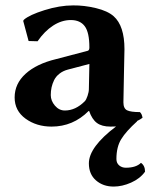

<svg xmlns="http://www.w3.org/2000/svg" viewBox="-20 -459 557 711"><path d="M517.1 176.8C517.1 161.8 512 150.9 502 144C489.9 156.1 471.2 162.1 445.8 162.1C436.4 162.1 428.2 159.3 421.4 153.6C414.6 147.9 411.1 140 411.1 129.9C411.1 99.9 417.1 75.4 429 56.2C440.8 36.9 460.4 15 487.8 -9.8L487.3 -10.7C496.1 -15 502.9 -19 507.8 -22.9C506.2 -33 502.9 -40 498 -43.9C475.6 -43.9 459.8 -46.1 450.7 -50.5C441.6 -54.9 437 -64.8 437 -80.1C437 -91.1 437.7 -126.1 439 -185.1C440.3 -244 440.9 -274.6 440.9 -276.9C440.9 -334.5 427.6 -375.2 400.9 -398.9C386.2 -411.9 364.3 -422 335.2 -429C306.1 -436 278 -439.3 251 -439C217.4 -439 182 -433.1 144.8 -421.4C107.5 -409.7 82.2 -397.9 68.8 -386.2L65.9 -381.8L85.9 -307.1L119.1 -306.2C136.4 -331.2 155.6 -350.6 176.8 -364.3C197.9 -377.9 219.7 -384.8 242.2 -384.8C265.3 -384.8 282.6 -377.1 293.9 -361.8C305.3 -346.5 311 -320.3 311 -283.2C311 -276.4 309.1 -272.3 305.2 -271L188 -240.2C139.5 -228.5 101.7 -210.4 74.7 -185.8C47.7 -161.2 34.2 -132 34.2 -98.1C34.2 -65.3 47.7 -39.1 74.7 -19.5C101.7 0 133.8 9.8 170.9 9.8C224 9.8 269.7 -9.4 308.1 -47.9H310.1C317.2 -27.3 326.8 -12.6 338.9 -3.7C350.9 5.3 367.7 9.8 389.2 9.8C397.9 9.8 404.8 9.6 409.7 9.3C342.6 60.1 309.1 105.6 309.1 146C309.1 172.7 317.9 193.7 335.4 209C353 224.3 374.8 231.9 400.9 231.9C421.7 231.9 443.2 227.1 465.3 217.3C487.5 207.5 504.7 194 517.1 176.8ZM311 -222.2 309.1 -128.9C309.1 -122.1 307.5 -113.8 304.2 -104C300.9 -94.2 297.5 -87.6 293.9 -84C271.2 -61.2 246.6 -49.8 220.2 -49.8C205.9 -49.8 193.6 -55.8 183.3 -67.9C173.1 -79.9 168 -92.9 168 -106.9C168 -116.7 168.9 -126.1 170.9 -135.3C172.9 -144.4 176 -153.4 180.4 -162.4C184.8 -171.3 191.3 -179.2 200 -186C208.6 -192.9 218.9 -197.9 231 -201.2Z"/></svg>

Font: Linux Biolinum G
Style: Bold
Weight: 700
Designer: Philipp H. Poll
Foundry: Philipp H. Poll
Version: Version 1.1.0